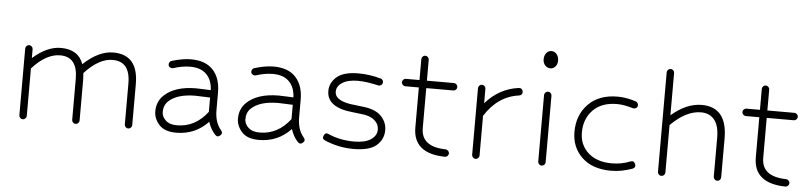

<svg xmlns="http://www.w3.org/2000/svg" viewBox="-40 -814 4361 1032"><g transform="rotate(5 2140.0 -298.0)"><path d="M81 -14V-374Q81 -382 87 -388Q93 -394 101 -394Q109 -394 115 -388Q121 -382 121 -374V-326Q198 -394 272 -394Q367 -394 394 -317Q476 -394 555 -394Q690 -394 690 -235V-14Q690 -6 684 0Q678 6 670 6Q662 6 656 0Q650 -6 650 -14V-235Q650 -354 555 -354Q481 -354 404 -270Q406 -248 406 -235V-14Q406 -6 400 0Q394 6 386 6Q378 6 372 0Q366 -6 366 -14V-235Q366 -354 272 -354Q196 -354 121 -270V-14Q121 -6 115 0Q109 6 101 6Q93 6 87 0Q81 -6 81 -14Z M929 6Q866 6 836.5 -26.5Q807 -59 807 -99Q807 -151 842 -185Q900 -241 1016 -241Q1030 -241 1059 -239.5Q1088 -238 1094 -238Q1092 -292 1061.5 -323Q1031 -354 974 -354Q930 -354 882 -338Q874 -336 866.5 -340Q859 -344 857 -351Q855 -359 859 -366.5Q863 -374 870 -376Q929 -394 974 -394Q1053 -394 1093.5 -350Q1134 -306 1134 -230V-134Q1134 -67 1168 -28Q1181 -13 1166 0Q1151 13 1138 -2Q1113 -29 1101 -68Q1031 6 929 6ZM1094 -121V-198Q1088 -198 1059 -199.5Q1030 -201 1016 -201Q916 -201 870 -157Q847 -135 847 -99Q847 -74 868 -54Q889 -34 929 -34Q1028 -34 1094 -121Z M1375 6Q1312 6 1282.5 -26.5Q1253 -59 1253 -99Q1253 -151 1288 -185Q1346 -241 1462 -241Q1476 -241 1505 -239.5Q1534 -238 1540 -238Q1538 -292 1507.5 -323Q1477 -354 1420 -354Q1376 -354 1328 -338Q1320 -336 1312.5 -340Q1305 -344 1303 -351Q1301 -359 1305 -366.5Q1309 -374 1316 -376Q1375 -394 1420 -394Q1499 -394 1539.5 -350Q1580 -306 1580 -230V-134Q1580 -67 1614 -28Q1627 -13 1612 0Q1597 13 1584 -2Q1559 -29 1547 -68Q1477 6 1375 6ZM1540 -121V-198Q1534 -198 1505 -199.5Q1476 -201 1462 -201Q1362 -201 1316 -157Q1293 -135 1293 -99Q1293 -74 1314 -54Q1335 -34 1375 -34Q1474 -34 1540 -121Z M1885 10Q1805 10 1730 -22Q1711 -30 1720 -48Q1728 -67 1746 -58Q1809 -30 1885 -30Q1944 -30 1975.5 -51Q2007 -72 2007 -105Q2007 -135 1982 -156Q1957 -177 1910 -181L1868 -186Q1724 -199 1724 -289Q1724 -333 1760.5 -365Q1797 -397 1878 -397Q1938 -397 1998 -380Q2006 -378 2010 -371Q2014 -364 2012 -356Q2010 -349 2003 -344.5Q1996 -340 1988 -342Q1924 -357 1878 -357Q1824 -357 1794 -337.5Q1764 -318 1764 -289Q1764 -236 1872 -226L1914 -221Q1983 -214 2015 -181.5Q2047 -149 2047 -105Q2047 -56 2009.5 -23Q1972 10 1885 10Z M2393 -350H2247V-134Q2247 -34 2379 -31Q2387 -31 2393 -25Q2399 -19 2399 -11Q2399 -3 2393 3Q2387 9 2379 9Q2207 6 2207 -134V-350H2134Q2126 -350 2120 -356Q2114 -362 2114 -370Q2114 -378 2120 -384Q2126 -390 2134 -390H2207V-503Q2207 -511 2213 -517Q2219 -523 2227 -523Q2235 -523 2241 -517Q2247 -511 2247 -503V-390H2393Q2401 -390 2407 -384Q2413 -378 2413 -370Q2413 -362 2407 -356Q2401 -350 2393 -350Z M2524 -14V-374Q2524 -382 2530 -388Q2536 -394 2544 -394Q2552 -394 2558 -388Q2564 -382 2564 -374V-296Q2637 -380 2742 -394Q2761 -396 2765 -377Q2767 -358 2748 -354Q2634 -339 2564 -228V-14Q2564 -6 2558 0Q2552 6 2544 6Q2536 6 2530 0Q2524 -6 2524 -14Z M2881 -9V-368Q2881 -376 2887 -382Q2893 -388 2901 -388Q2909 -388 2915 -382Q2921 -376 2921 -368V-9Q2921 -1 2915 5Q2909 11 2901 11Q2893 11 2887 5Q2881 -1 2881 -9ZM2902 -514Q2885 -514 2873.5 -527Q2862 -540 2862 -559Q2862 -580 2873 -593.5Q2884 -607 2901 -607Q2917 -607 2928.5 -593.5Q2940 -580 2940 -559Q2940 -539 2929 -526.5Q2918 -514 2902 -514Z M3275 6Q3174 6 3117.5 -48Q3061 -102 3061 -185Q3061 -277 3118.5 -335.5Q3176 -394 3276 -394Q3324 -394 3375 -377Q3382 -375 3386 -367.5Q3390 -360 3388 -352Q3386 -345 3378.5 -341Q3371 -337 3363 -339Q3314 -354 3276 -354Q3194 -354 3147.5 -307Q3101 -260 3101 -185Q3101 -119 3147.5 -76.5Q3194 -34 3275 -34Q3328 -34 3375 -53Q3393 -60 3401 -41Q3408 -23 3389 -15Q3330 6 3275 6Z M3527 -10V-547Q3527 -555 3533 -561Q3539 -567 3547 -567Q3555 -567 3561 -561Q3567 -555 3567 -547V-319Q3649 -389 3730 -389Q3868 -389 3868 -220V-10Q3868 -2 3862 4Q3856 10 3848 10Q3840 10 3834 4Q3828 -2 3828 -10V-220Q3828 -286 3802 -317.5Q3776 -349 3730 -349Q3650 -349 3567 -266V-10Q3567 -2 3561 4Q3555 10 3547 10Q3539 10 3533 4Q3527 -2 3527 -10Z M4230 -350H4084V-134Q4084 -34 4216 -31Q4224 -31 4230 -25Q4236 -19 4236 -11Q4236 -3 4230 3Q4224 9 4216 9Q4044 6 4044 -134V-350H3971Q3963 -350 3957 -356Q3951 -362 3951 -370Q3951 -378 3957 -384Q3963 -390 3971 -390H4044V-503Q4044 -511 4050 -517Q4056 -523 4064 -523Q4072 -523 4078 -517Q4084 -511 4084 -503V-390H4230Q4238 -390 4244 -384Q4250 -378 4250 -370Q4250 -362 4244 -356Q4238 -350 4230 -350Z"/></g></svg>

Font: Hoogli Light
Style: Regular
Weight: 300
Designer: Anand Singh Naorem
Foundry: Brand New Type
Version: Version 1.00 b007